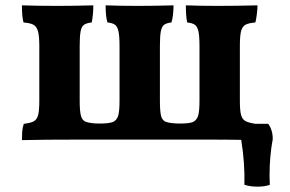

<svg xmlns="http://www.w3.org/2000/svg" viewBox="-20 -522 1086 718"><path d="M988 136 989 169Q971 176 943 176Q915 176 894 169Q896 86 882 1Q842 0 709 0H289Q132 0 62 2Q62 -13 63 -29Q64 -45 69 -59Q95 -62 106.5 -68.5Q118 -75 122.5 -91.5Q127 -108 127 -145V-350Q127 -387 122 -405Q117 -423 105 -429.5Q93 -436 68 -438Q62 -459 62 -502Q120 -500 194 -500Q257 -500 329 -502Q329 -486 327.5 -469Q326 -452 323 -438Q304 -436 294.5 -429.5Q285 -423 281.5 -405Q278 -387 278 -350V-145Q278 -105 283 -88Q288 -71 302 -66Q322 -60 352 -60Q388 -60 403 -66Q417 -73 422 -89.5Q427 -106 427 -145V-350Q427 -387 423 -405Q419 -423 410 -429.5Q401 -436 382 -438Q375 -458 375 -502Q431 -500 493 -500Q557 -500 629 -502Q629 -487 627 -468Q625 -449 621 -438Q603 -436 594 -429.5Q585 -423 581.5 -405Q578 -387 578 -350V-145Q578 -105 582.5 -88Q587 -71 601 -66Q621 -60 652 -60Q689 -60 702 -66Q716 -73 721 -89.5Q726 -106 726 -145V-350Q726 -387 722 -405Q718 -423 708.5 -429.5Q699 -436 680 -438Q675 -461 675 -502Q729 -500 792 -500Q865 -500 943 -502Q943 -489 940.5 -469Q938 -449 935 -438Q910 -436 898 -429.5Q886 -423 881.5 -405.5Q877 -388 877 -350V-145Q877 -108 881.5 -92Q886 -76 897.5 -69.5Q909 -63 935 -59H983Q1000 -36 1000 -2Q988 61 988 136Z"/></svg>

Font: Vollkorn SC
Style: Bold
Weight: 700
Designer: Friedrich Althausen
Foundry: Friedrich Althausen
Version: Version 4.015